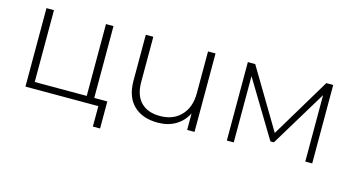

<svg xmlns="http://www.w3.org/2000/svg" viewBox="-73 -810 2271 1234"><g transform="rotate(15 1062.0 -193.0)"><path d="M641 -44V136H593V0H108V-522H158V-44H504V-522H554V-44Z M1233 -522V0H1184V-110Q1157 -56 1106.5 -26Q1056 4 988 4Q886 4 827.5 -52.5Q769 -109 769 -217V-522H819V-221Q819 -133 864 -87Q909 -41 991 -41Q1079 -41 1131 -96Q1183 -151 1183 -244V-522Z M2016 -522V0H1970V-442L1743 -67H1720L1494 -441V0H1448V-522H1497L1733 -127L1970 -522Z"/></g></svg>

Font: Montserrat Alternates Light
Style: Regular
Weight: 300
Designer: Julieta Ulanovsky
Foundry: Julieta Ulanovsky
Version: Version 7.200